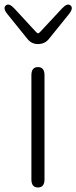

<svg xmlns="http://www.w3.org/2000/svg" viewBox="-39 -830 338 850"><path d="M129 0Q100 0 100 -36V-497Q100 -533 129 -533Q158 -533 158 -497V-36Q158 0 129 0ZM129 -635Q101 -635 83 -657L-5 -766Q-28 -794 -13 -806Q1 -818 25 -792L119 -690Q127 -682 129.5 -682Q132 -682 140 -690L235 -792Q259 -818 273 -806Q288 -794 265 -766L177 -657Q159 -635 129 -635Z"/></svg>

Font: Resource Han Rounded KR Light
Style: Regular
Weight: 300
Designer: Cyano Hao (round all glyphs); Ryoko NISHIZUKA 西塚涼子 (kana, bopomofo & ideographs); Paul D. Hunt (Latin, Greek & Cyrillic)
Foundry: Cyano Hao
Version: 0.990